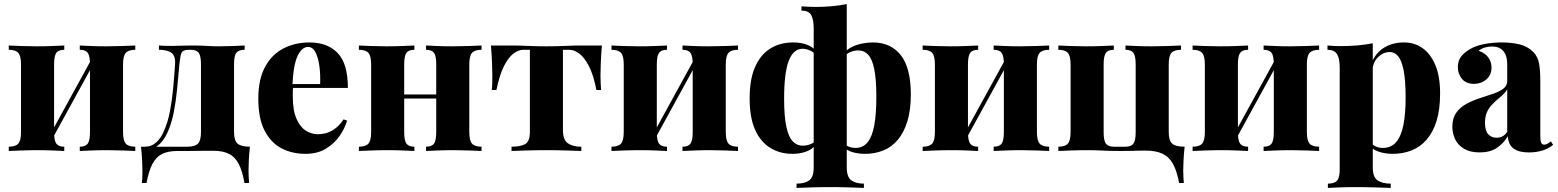

<svg xmlns="http://www.w3.org/2000/svg" viewBox="-20 -740 7637 941"><path d="M643 -517V-496Q610 -496 596.5 -481Q583 -466 583 -424V-93Q583 -51 596.5 -36Q610 -21 643 -21V0Q623 -1 583.5 -2.5Q544 -4 507 -4Q467 -4 428.5 -2.5Q390 -1 371 0V-21Q399 -21 410 -36Q421 -51 421 -93V-424Q421 -466 410 -481Q399 -496 371 -496V-517Q389 -516 425 -514.5Q461 -513 499 -513Q539 -513 580.5 -514.5Q622 -516 643 -517ZM295 -517V-496Q267 -496 256 -481Q245 -466 245 -424V-93Q245 -51 256 -36Q267 -21 295 -21V0Q276 -1 240 -2.5Q204 -4 167 -4Q126 -4 85 -2.5Q44 -1 23 0V-21Q56 -21 69.5 -36Q83 -51 83 -93V-424Q83 -466 69.5 -481Q56 -496 23 -496V-517Q42 -516 81.5 -514.5Q121 -513 159 -513Q199 -513 237 -514.5Q275 -516 295 -517ZM433 -458 450 -449 225 -39 208 -48Z M1179 -517V-496Q1150 -496 1138.5 -481.5Q1127 -467 1127 -425V-93Q1127 -51 1144.5 -36Q1162 -21 1205 -21Q1201 14 1199.5 46Q1198 78 1198 95Q1198 113 1199 129.5Q1200 146 1201 157H1178Q1168 98 1150 63.5Q1132 29 1102 14Q1072 -1 1027 -1Q1006 -1 985 -1Q964 -1 943.5 -0.5Q923 0 899.5 0Q876 0 849 0Q804 0 774.5 14.5Q745 29 727 63.5Q709 98 698 157H675Q677 146 677.5 129.5Q678 113 678 95Q678 78 676.5 46Q675 14 671 -21H899Q935 -21 950 -36Q965 -51 965 -93V-424Q965 -466 954 -481Q943 -496 915 -496H906Q876 -496 869.5 -480.5Q863 -465 859 -424Q854 -363 848 -303Q842 -243 831.5 -189Q821 -135 801 -91Q783 -50 755 -27.5Q727 -5 690 -4V-21Q723 -21 746.5 -43Q770 -65 782 -95Q802 -138 812.5 -192.5Q823 -247 828.5 -306Q834 -365 838 -424Q841 -466 820.5 -481Q800 -496 759 -496V-517Q767 -516 784.5 -515.5Q802 -515 825 -515Q844 -515 865.5 -516Q887 -517 922 -517Q965 -517 994.5 -515Q1024 -513 1053 -513Q1087 -513 1124 -514.5Q1161 -516 1179 -517Z M1497 -532Q1585 -532 1635 -480Q1685 -428 1685 -309H1364L1363 -328H1549Q1551 -377 1545 -418.5Q1539 -460 1525.5 -485Q1512 -510 1490 -510Q1460 -510 1439 -467Q1418 -424 1413 -321L1417 -314Q1415 -303 1415 -291.5Q1415 -280 1415 -267Q1415 -198 1433.5 -157Q1452 -116 1480 -99Q1508 -82 1538 -82Q1555 -82 1576 -87Q1597 -92 1620 -108Q1643 -124 1664 -155L1681 -149Q1670 -110 1643.5 -72.5Q1617 -35 1576 -10.5Q1535 14 1477 14Q1411 14 1359 -13.5Q1307 -41 1276.5 -100.5Q1246 -160 1246 -256Q1246 -351 1279 -412Q1312 -473 1369 -502.5Q1426 -532 1497 -532Z M2340 -517V-496Q2307 -496 2293.5 -481Q2280 -466 2280 -424V-93Q2280 -51 2293.5 -36Q2307 -21 2340 -21V0Q2320 -1 2280.5 -2.5Q2241 -4 2204 -4Q2164 -4 2125.5 -2.5Q2087 -1 2068 0V-21Q2096 -21 2107 -36Q2118 -51 2118 -93V-424Q2118 -466 2107 -481Q2096 -496 2068 -496V-517Q2086 -516 2122 -514.5Q2158 -513 2196 -513Q2236 -513 2277.5 -514.5Q2319 -516 2340 -517ZM2011 -517V-496Q1983 -496 1972 -481Q1961 -466 1961 -424V-93Q1961 -51 1972 -36Q1983 -21 2011 -21V0Q1992 -1 1956 -2.5Q1920 -4 1883 -4Q1842 -4 1801 -2.5Q1760 -1 1739 0V-21Q1772 -21 1785.5 -36Q1799 -51 1799 -93V-424Q1799 -466 1785.5 -481Q1772 -496 1739 -496V-517Q1758 -516 1797.5 -514.5Q1837 -513 1875 -513Q1915 -513 1953 -514.5Q1991 -516 2011 -517ZM2178 -277V-257H1896V-277Z M2930 -517Q2926 -473 2924.5 -432Q2923 -391 2923 -369Q2923 -349 2924 -330.5Q2925 -312 2926 -299H2903Q2889 -372 2866.5 -415.5Q2844 -459 2819 -477.5Q2794 -496 2770 -496H2739V-103Q2739 -54 2763.5 -37.5Q2788 -21 2829 -21V0Q2803 -1 2757 -2.5Q2711 -4 2659 -4Q2607 -4 2560.5 -2.5Q2514 -1 2487 0V-21Q2530 -21 2553.5 -33.5Q2577 -46 2577 -95V-496H2544Q2521 -496 2496 -477Q2471 -458 2449.5 -415Q2428 -372 2413 -299H2390Q2392 -311 2392.5 -330Q2393 -349 2393 -369Q2393 -391 2391.5 -431.5Q2390 -472 2386 -517H2496Q2522 -517 2566.5 -515Q2611 -513 2657 -513Q2705 -513 2750 -515Q2795 -517 2821 -517Z M3597 -517V-496Q3564 -496 3550.5 -481Q3537 -466 3537 -424V-93Q3537 -51 3550.5 -36Q3564 -21 3597 -21V0Q3577 -1 3537.5 -2.5Q3498 -4 3461 -4Q3421 -4 3382.5 -2.5Q3344 -1 3325 0V-21Q3353 -21 3364 -36Q3375 -51 3375 -93V-424Q3375 -466 3364 -481Q3353 -496 3325 -496V-517Q3343 -516 3379 -514.5Q3415 -513 3453 -513Q3493 -513 3534.5 -514.5Q3576 -516 3597 -517ZM3249 -517V-496Q3221 -496 3210 -481Q3199 -466 3199 -424V-93Q3199 -51 3210 -36Q3221 -21 3249 -21V0Q3230 -1 3194 -2.5Q3158 -4 3121 -4Q3080 -4 3039 -2.5Q2998 -1 2977 0V-21Q3010 -21 3023.5 -36Q3037 -51 3037 -93V-424Q3037 -466 3023.5 -481Q3010 -496 2977 -496V-517Q2996 -516 3035.5 -514.5Q3075 -513 3113 -513Q3153 -513 3191 -514.5Q3229 -516 3249 -517ZM3387 -458 3404 -449 3179 -39 3162 -48Z M4130 -720V80Q4130 128 4152.5 144Q4175 160 4214 160V181Q4190 180 4144.5 178.5Q4099 177 4049 177Q4000 177 3954.5 178.5Q3909 180 3884 181V160Q3924 160 3946 144Q3968 128 3968 80V-600Q3968 -645 3955.5 -666.5Q3943 -688 3908 -688V-709Q3924 -708 3939.5 -707Q3955 -706 3976 -706Q4017 -706 4056.5 -709.5Q4096 -713 4130 -720ZM3868 -532Q3910 -532 3941 -518.5Q3972 -505 3994 -474L3981 -468Q3968 -485 3949 -493Q3930 -501 3914 -501Q3868 -501 3845.5 -441.5Q3823 -382 3823 -257Q3823 -169 3834 -118.5Q3845 -68 3865.5 -47Q3886 -26 3914 -26Q3933 -26 3951 -33Q3969 -40 3977 -49L3979 -32Q3963 -9 3932 2.5Q3901 14 3863 14Q3803 14 3755.5 -15Q3708 -44 3681 -103.5Q3654 -163 3654 -258Q3654 -351 3680.5 -411.5Q3707 -472 3755 -502Q3803 -532 3868 -532ZM4258 -532Q4346 -532 4395 -469.5Q4444 -407 4444 -277Q4444 -201 4427 -145.5Q4410 -90 4380 -54.5Q4350 -19 4309 -2.5Q4268 14 4219 14Q4187 14 4157.5 5.5Q4128 -3 4108 -25L4117 -40Q4126 -26 4141.5 -20.5Q4157 -15 4172 -15Q4210 -15 4232.5 -43Q4255 -71 4265 -127Q4275 -183 4275 -264Q4275 -353 4264.5 -402.5Q4254 -452 4234.5 -472.5Q4215 -493 4187 -493Q4168 -493 4148 -485Q4128 -477 4121 -463L4117 -479Q4130 -497 4153.5 -509Q4177 -521 4205 -526.5Q4233 -532 4258 -532Z M5122 -517V-496Q5089 -496 5075.5 -481Q5062 -466 5062 -424V-93Q5062 -51 5075.5 -36Q5089 -21 5122 -21V0Q5102 -1 5062.5 -2.5Q5023 -4 4986 -4Q4946 -4 4907.5 -2.5Q4869 -1 4850 0V-21Q4878 -21 4889 -36Q4900 -51 4900 -93V-424Q4900 -466 4889 -481Q4878 -496 4850 -496V-517Q4868 -516 4904 -514.5Q4940 -513 4978 -513Q5018 -513 5059.5 -514.5Q5101 -516 5122 -517ZM4774 -517V-496Q4746 -496 4735 -481Q4724 -466 4724 -424V-93Q4724 -51 4735 -36Q4746 -21 4774 -21V0Q4755 -1 4719 -2.5Q4683 -4 4646 -4Q4605 -4 4564 -2.5Q4523 -1 4502 0V-21Q4535 -21 4548.5 -36Q4562 -51 4562 -93V-424Q4562 -466 4548.5 -481Q4535 -496 4502 -496V-517Q4521 -516 4560.5 -514.5Q4600 -513 4638 -513Q4678 -513 4716 -514.5Q4754 -516 4774 -517ZM4912 -458 4929 -449 4704 -39 4687 -48Z M5768 -517V-496Q5735 -496 5721.5 -481Q5708 -466 5708 -424V-93Q5708 -51 5725 -36Q5742 -21 5786 -21Q5782 14 5780.5 46.5Q5779 79 5779 95Q5779 113 5780 129.5Q5781 146 5782 157H5759Q5748 98 5729 63.5Q5710 29 5677.5 13.5Q5645 -2 5594 -2Q5573 -2 5557 -1.5Q5541 -1 5521.5 -0.5Q5502 0 5472 0Q5419 0 5384 -2Q5349 -4 5311 -4Q5270 -4 5229 -2.5Q5188 -1 5167 0V-21Q5200 -21 5213.5 -36Q5227 -51 5227 -93V-424Q5227 -466 5213.5 -481Q5200 -496 5167 -496V-517Q5186 -516 5225.5 -514.5Q5265 -513 5303 -513Q5343 -513 5381 -514.5Q5419 -516 5439 -517V-496Q5411 -496 5400 -481Q5389 -466 5389 -424V-93Q5389 -51 5400 -36Q5411 -21 5439 -21H5496Q5524 -21 5535 -36Q5546 -51 5546 -93V-424Q5546 -466 5535 -481Q5524 -496 5496 -496V-517Q5514 -516 5550 -514.5Q5586 -513 5624 -513Q5664 -513 5705.5 -514.5Q5747 -516 5768 -517Z M6445 -517V-496Q6412 -496 6398.5 -481Q6385 -466 6385 -424V-93Q6385 -51 6398.5 -36Q6412 -21 6445 -21V0Q6425 -1 6385.5 -2.5Q6346 -4 6309 -4Q6269 -4 6230.5 -2.5Q6192 -1 6173 0V-21Q6201 -21 6212 -36Q6223 -51 6223 -93V-424Q6223 -466 6212 -481Q6201 -496 6173 -496V-517Q6191 -516 6227 -514.5Q6263 -513 6301 -513Q6341 -513 6382.5 -514.5Q6424 -516 6445 -517ZM6097 -517V-496Q6069 -496 6058 -481Q6047 -466 6047 -424V-93Q6047 -51 6058 -36Q6069 -21 6097 -21V0Q6078 -1 6042 -2.5Q6006 -4 5969 -4Q5928 -4 5887 -2.5Q5846 -1 5825 0V-21Q5858 -21 5871.5 -36Q5885 -51 5885 -93V-424Q5885 -466 5871.5 -481Q5858 -496 5825 -496V-517Q5844 -516 5883.5 -514.5Q5923 -513 5961 -513Q6001 -513 6039 -514.5Q6077 -516 6097 -517ZM6235 -458 6252 -449 6027 -39 6010 -48Z M6708 -528V80Q6708 128 6731.5 144Q6755 160 6796 160V181Q6769 180 6721 178.5Q6673 177 6620 177Q6582 177 6544.5 178.5Q6507 180 6488 181V160Q6520 160 6533 145.5Q6546 131 6546 90V-408Q6546 -453 6533 -474.5Q6520 -496 6486 -496V-517Q6518 -514 6548 -514Q6594 -514 6634 -517.5Q6674 -521 6708 -528ZM6861 -532Q6912 -532 6951.5 -504.5Q6991 -477 7014.5 -421.5Q7038 -366 7038 -282Q7038 -203 7020.5 -147Q7003 -91 6971.5 -55Q6940 -19 6897.5 -2.5Q6855 14 6806 14Q6769 14 6737.5 3.5Q6706 -7 6688 -30L6698 -43Q6707 -29 6723 -22Q6739 -15 6757 -15Q6798 -15 6822.5 -43.5Q6847 -72 6858 -127Q6869 -182 6869 -261Q6869 -348 6859 -396.5Q6849 -445 6832 -465Q6815 -485 6792 -485Q6760 -485 6734.5 -460.5Q6709 -436 6706 -394L6704 -436Q6725 -484 6766 -508Q6807 -532 6861 -532Z M7232 7Q7186 7 7156 -10.5Q7126 -28 7112 -57Q7098 -86 7098 -119Q7098 -161 7117.5 -188Q7137 -215 7168 -231.5Q7199 -248 7233 -259Q7267 -270 7298 -280.5Q7329 -291 7348 -305.5Q7367 -320 7367 -343V-426Q7367 -448 7360.5 -467.5Q7354 -487 7337.5 -499.5Q7321 -512 7292 -512Q7274 -512 7257 -507Q7240 -502 7227 -491Q7259 -480 7274.5 -458Q7290 -436 7290 -409Q7290 -372 7264.5 -350.5Q7239 -329 7204 -329Q7166 -329 7145.5 -353Q7125 -377 7125 -411Q7125 -441 7140 -461.5Q7155 -482 7184 -499Q7213 -516 7254 -524Q7295 -532 7341 -532Q7388 -532 7427.5 -522.5Q7467 -513 7495 -485Q7517 -462 7523 -429Q7529 -396 7529 -345V-75Q7529 -50 7533.5 -40.5Q7538 -31 7548 -31Q7557 -31 7565 -36Q7573 -41 7581 -47L7592 -30Q7570 -12 7540 -2.5Q7510 7 7475 7Q7435 7 7412.5 -3.5Q7390 -14 7380.5 -32Q7371 -50 7370 -72Q7348 -36 7315 -14.5Q7282 7 7232 7ZM7315 -65Q7331 -65 7343.5 -71.5Q7356 -78 7367 -94V-302Q7359 -288 7345.5 -275.5Q7332 -263 7317 -250.5Q7302 -238 7288.5 -223Q7275 -208 7266.5 -187.5Q7258 -167 7258 -138Q7258 -99 7274 -82Q7290 -65 7315 -65Z"/></svg>

Font: Playfair Display ExtraBold
Style: Regular
Weight: 800
Designer: Claus Eggers Sørensen
Foundry: Claus Eggers Sørensen
Version: Version 1.203